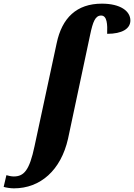

<svg xmlns="http://www.w3.org/2000/svg" viewBox="-147 -790 733 1050"><path d="M-71 240C74 240 186 141 225 -31L346 -600C361 -671 374 -705 406 -705C439 -705 441 -656 439 -605C521 -605 566 -633 566 -678C566 -729 512 -770 410 -770C272 -770 192 -692 163 -554L42 9C14 142 -16 175 -72 175C-85 175 -102 171 -112 168L-127 232C-115 236 -89 240 -71 240Z"/></svg>

Font: Noto Serif Condensed Black
Style: Italic
Weight: 900
Width: 3
Italic angle: -12°
Designer: Monotype Design Team
Foundry: Monotype Imaging Inc.
Version: Version 2.013